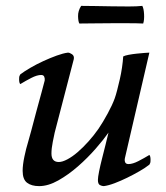

<svg xmlns="http://www.w3.org/2000/svg" viewBox="-20 -621 565 653"><path d="M349 -170Q333 -147 305.5 -115.5Q278 -84 245.5 -55.5Q213 -27 178.5 -7.5Q144 12 113 12Q87 12 72 0.5Q57 -11 57 -40Q57 -60 63 -88.5Q69 -117 75 -136Q78 -145 86 -175.5Q94 -206 103.5 -241.5Q113 -277 121.5 -307.5Q130 -338 132 -347Q133 -354 130.5 -360Q128 -366 120 -366Q106 -366 86.5 -356Q67 -346 49 -335Q45 -339 45 -351Q45 -359 46 -362Q47 -365 49 -368Q62 -378 83.5 -390.5Q105 -403 128 -413.5Q151 -424 173 -432Q195 -440 211 -442Q217 -442 225 -436.5Q233 -431 231 -420L166 -170Q164 -161 159.5 -138.5Q155 -116 155 -99Q155 -70 180 -70Q192 -70 209 -79Q226 -88 244 -103.5Q262 -119 280.5 -139.5Q299 -160 315 -183Q330 -205 346 -234.5Q362 -264 370 -286Q374 -297 378.5 -314.5Q383 -332 387.5 -351.5Q392 -371 395 -391.5Q398 -412 399 -429Q404 -432 417 -434.5Q430 -437 444.5 -438.5Q459 -440 471.5 -441Q484 -442 488 -442L405 -84Q403 -76 405.5 -69.5Q408 -63 417 -63Q431 -63 450.5 -73Q470 -83 488 -94Q492 -90 492 -78Q492 -70 491 -67Q490 -64 488 -61Q474 -50 454 -38.5Q434 -27 412.5 -16.5Q391 -6 370 2Q349 10 333 12Q327 12 320 8.5Q313 5 313 -9Q313 -18 317 -38Q321 -58 327 -81.5Q333 -105 339 -129Q345 -153 349 -170ZM256 -601Q274 -601 302 -600.5Q330 -600 360 -599.5Q390 -599 418 -599Q446 -599 464 -601Q469 -592 470 -572.5Q471 -553 467 -541Q447 -542 418.5 -542Q390 -542 359 -542Q328 -542 299 -541.5Q270 -541 250 -541Q246 -547 245.5 -565.5Q245 -584 256 -601Z"/></svg>

Font: Lusitana
Style: Italic
Weight: 400
Italic angle: -12°
Designer: Ana Paula Megda
Foundry: Ana Paula Megda
Version: Version 1.000; ttfautohint (v1.1) -l 8 -r 50 -G 200 -x 14 -D